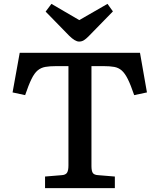

<svg xmlns="http://www.w3.org/2000/svg" viewBox="-20 -973 825 993"><path d="M213 0V-60L298 -67Q319 -68 326.5 -79.5Q334 -91 334 -117V-631H270Q237 -631 214.5 -627Q192 -623 175 -609Q158 -595 143 -564.5Q128 -534 110 -481L45 -495L82 -700H704L740 -495L674 -481Q656 -534 641 -564Q626 -594 609.5 -608.5Q593 -623 570.5 -627Q548 -631 516 -631H453V-114Q453 -89 460 -78.5Q467 -68 489 -67L574 -60V0ZM389 -758Q368 -758 337 -789L216 -913L246 -953L390 -869L536 -953L564 -914L437 -784Q425 -772 414 -765Q403 -758 389 -758Z"/></svg>

Font: Literata 7pt Medium
Style: Regular
Weight: 500
Designer: Latin by Veronika Burian and Jose Scaglione. Greek by Irene Vlachou. Cyrillic by Vera Evstafieva.
Foundry: TypeTogether
Version: Version 3.002